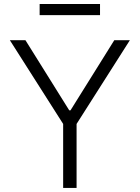

<svg xmlns="http://www.w3.org/2000/svg" viewBox="-20 -925 688 945"><path d="M28.4 -727.3H105.1L320.7 -382.1H327.1L542.6 -727.3H619.3L356.9 -315V0H290.8V-315ZM472.3 -905.2V-850.5H175.1V-905.2Z"/></svg>

Font: Inter UI Light
Style: Regular
Weight: 300
Designer: Rasmus Andersson
Foundry: rsms
Version: 3.2;8d6f07862